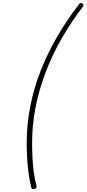

<svg xmlns="http://www.w3.org/2000/svg" viewBox="-20 -1212 590 1309"><path d="M544 -1165Q464 -1061 400 -949Q336 -837 291 -719Q246 -601 222 -478.5Q198 -356 199 -231Q199 -187 201.5 -136.5Q204 -86 210.5 -37Q217 12 229 56Q231 66 227 70Q223 74 214 76Q205 78 200 76.5Q195 75 194 69Q182 22 175 -30Q168 -82 165 -134Q162 -186 162 -233Q162 -363 186.5 -487.5Q211 -612 257.5 -730.5Q304 -849 370 -962.5Q436 -1076 518 -1182Q523 -1191 528.5 -1191.5Q534 -1192 541 -1189Q549 -1184 549.5 -1178.5Q550 -1173 544 -1165Z"/></svg>

Font: Playwrite CU Thin
Style: Regular
Weight: 250
Designer: Veronika Burian, José Scaglione
Foundry: TypeTogether
Version: Version 1.002